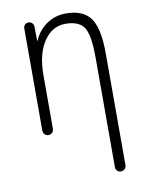

<svg xmlns="http://www.w3.org/2000/svg" viewBox="-84 -591 669 872"><g transform="rotate(-10 250.0 -155.0)"><path d="M107.4 0Q97.7 0 90.3 -6.8Q83 -13.7 83 -25.4V-496.1Q83 -505.9 89.4 -512.7Q95.7 -519.5 106 -519.5Q116.2 -519.5 123 -512.7Q129.9 -505.9 129.9 -496.1L130.9 -430.7Q130.9 -429.7 131.8 -429.7Q132.8 -429.7 132.8 -430.7Q152.3 -476.6 191.4 -503.4Q230.5 -530.3 280.3 -530.3Q360.4 -530.3 394 -482.9Q427.7 -435.5 427.7 -320.3V196.3Q427.7 206.1 420.4 212.9Q413.1 219.7 402.8 219.7Q392.6 219.7 385.7 212.9Q378.9 206.1 378.9 196.3V-310.5Q378.9 -416 355 -450.2Q331.1 -484.4 270 -484.4Q209 -484.4 170.4 -427.2Q131.8 -370.1 131.8 -271.5V-25.4Q131.8 -14.6 125 -7.3Q118.2 0 107.4 0Z"/></g></svg>

Font: Rounded-X Mgen+ 1m light
Style: Regular
Weight: 200
Designer: [Source Han Sans]
Ryoko NISHIZUKA  (kana & ideographs); Paul D. Hunt (Latin, Greek & Cyrillic); Wenlong ZHANG  (bopomofo
Version: Version 1.059.20150602